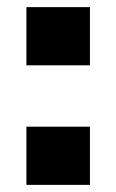

<svg xmlns="http://www.w3.org/2000/svg" viewBox="-20 -518 325 538"><path d="M54 -335V-498H232V-335ZM54 0V-163H232V0Z"/></svg>

Font: Nunito Sans 9pt ExtraBold
Style: Regular
Weight: 800
Version: Version 3.101;gftools[0.9.27]